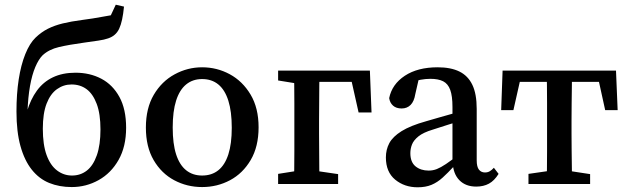

<svg xmlns="http://www.w3.org/2000/svg" viewBox="-20 -782 2670 816"><path d="M285 13Q232 13 189 -4.5Q146 -22 115 -61Q84 -100 67 -161Q50 -222 50 -308Q50 -383 59.5 -444.5Q69 -506 87.5 -552Q106 -598 131 -622Q156 -646 184 -660Q212 -674 247 -682.5Q282 -691 328 -697Q352 -700 373.5 -703.5Q395 -707 414 -710.5Q433 -714 451 -717L472 -762L507 -754Q504 -723 499 -699.5Q494 -676 486.5 -660Q479 -644 467 -634Q457 -625 440 -619Q423 -613 398.5 -609.5Q374 -606 339 -601Q273 -592 230.5 -582Q188 -572 161 -547Q144 -530 130 -497Q116 -464 107.5 -416Q99 -368 97 -308L95 -309Q110 -360 137 -397Q164 -434 205 -453.5Q246 -473 301 -473Q362 -473 410.5 -447.5Q459 -422 487.5 -370Q516 -318 516 -239Q516 -159 484 -102.5Q452 -46 399 -16.5Q346 13 285 13ZM286 -36Q322 -36 349 -57Q376 -78 391.5 -122Q407 -166 407 -232Q407 -298 391 -340.5Q375 -383 348 -403Q321 -423 284 -423Q250 -423 222 -403Q194 -383 178 -341.5Q162 -300 162 -235Q162 -167 178 -123Q194 -79 222.5 -57.5Q251 -36 286 -36Z M839 13Q775 13 720.5 -16Q666 -45 633 -101.5Q600 -158 600 -240Q600 -322 633.5 -379Q667 -436 722 -466Q777 -496 839 -496Q902 -496 956.5 -466.5Q1011 -437 1045 -380Q1079 -323 1079 -241Q1079 -159 1045.5 -102Q1012 -45 957.5 -16Q903 13 839 13ZM839 -36Q880 -36 908 -58.5Q936 -81 950.5 -126Q965 -171 965 -239Q965 -308 950.5 -354Q936 -400 908 -423Q880 -446 839 -446Q799 -446 771 -423Q743 -400 728.5 -354.5Q714 -309 714 -240Q714 -171 728.5 -126Q743 -81 771 -58.5Q799 -36 839 -36Z M1229 0Q1230 -26 1230.5 -63Q1231 -100 1231 -140Q1231 -180 1231 -213V-270Q1231 -303 1231 -343Q1231 -383 1230.5 -420.5Q1230 -458 1229 -482H1338Q1337 -458 1337 -420.5Q1337 -383 1336.5 -343Q1336 -303 1336 -270V-213Q1336 -180 1336.5 -140Q1337 -100 1337 -63Q1337 -26 1338 0ZM1290 -434V-482H1552L1559 -304H1504L1465 -478L1522 -434ZM1162 0V-43L1263 -59H1301L1417 -42V0ZM1162 -440V-482H1282V-423H1267Z M1755 14Q1699 14 1659.5 -18.5Q1620 -51 1620 -113Q1620 -146 1634.5 -173.5Q1649 -201 1686.5 -224.5Q1724 -248 1792 -267Q1819 -275 1845.5 -282.5Q1872 -290 1898.5 -297.5Q1925 -305 1952 -312V-273Q1918 -263 1884.5 -252Q1851 -241 1819 -231Q1779 -219 1758.5 -202.5Q1738 -186 1731 -168Q1724 -150 1724 -131Q1724 -93 1746 -75Q1768 -57 1802 -57Q1820 -57 1836.5 -63.5Q1853 -70 1875.5 -85Q1898 -100 1932 -127L1943 -75H1909Q1883 -47 1861 -27Q1839 -7 1814 3.5Q1789 14 1755 14ZM2004 11Q1959 11 1932.5 -16Q1906 -43 1904 -91L1903 -95V-327Q1903 -374 1893.5 -400Q1884 -426 1863.5 -436.5Q1843 -447 1809 -447Q1789 -447 1767 -443Q1745 -439 1717 -429L1764 -465L1745 -382Q1740 -351 1725 -336Q1710 -321 1687 -321Q1664 -321 1650.5 -333Q1637 -345 1634 -365Q1646 -424 1700.5 -460Q1755 -496 1840 -496Q1896 -496 1932.5 -478Q1969 -460 1987.5 -421.5Q2006 -383 2006 -319V-101Q2006 -73 2015.5 -61Q2025 -49 2041 -49Q2053 -49 2062 -54.5Q2071 -60 2079 -69L2099 -43Q2081 -14 2058 -1.5Q2035 11 2004 11Z M2110 -314 2116 -482H2598L2605 -314H2552L2516 -478L2568 -434H2147L2199 -478L2162 -314ZM2226 0V-43L2337 -59H2377L2488 -42V0ZM2303 0Q2304 -25 2304.5 -62.5Q2305 -100 2305 -140Q2305 -180 2305 -213V-270Q2305 -303 2305 -343Q2305 -383 2304.5 -420.5Q2304 -458 2303 -482H2411Q2411 -458 2410.5 -420.5Q2410 -383 2409.5 -343Q2409 -303 2409 -270V-213Q2409 -180 2409.5 -140Q2410 -100 2410.5 -62.5Q2411 -25 2411 0Z"/></svg>

Font: Source Serif 4 18pt Medium
Style: Regular
Weight: 500
Designer: Frank Grießhammer
Foundry: Adobe Systems Incorporated
Version: Version 4.004;hotconv 1.0.116;makeotfexe 2.5.65601